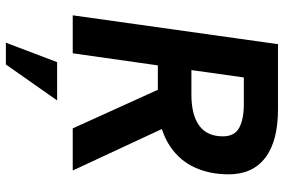

<svg xmlns="http://www.w3.org/2000/svg" viewBox="-176 -561 964 652"><g transform="rotate(90 306.0 -235.0)"><path d="M32 0 130 -697H351Q459 -697 515.5 -654Q572 -611 572 -529Q572 -466 549 -415Q526 -364 477.5 -331Q429 -298 353 -289Q338 -289 321.5 -289Q305 -289 289 -289H202L161 0ZM416 0 279 -302 411 -318 559 0ZM218 -403H302Q370 -403 406.5 -429.5Q443 -456 443 -510Q443 -550 413.5 -565.5Q384 -581 334 -581H243ZM125 227 191 53H321L199 227Z"/></g></svg>

Font: Hanken Grotesk
Style: Bold Italic
Weight: 700
Italic angle: -8°
Designer: Alfredo Marco Pradil
Foundry: Hanken Design Co.
Version: Version 3.013